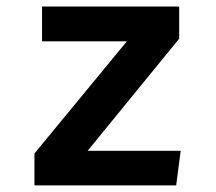

<svg xmlns="http://www.w3.org/2000/svg" viewBox="-20 -563 655 583"><path d="M246.2 -105.1H528.7L514.9 0H84.6V-96.9L365.1 -437.4H107.7V-543.1H524.1V-445.6Z"/></svg>

Font: Fira Code SemiBold
Style: Regular
Weight: 600
Designer: Carrois Corporate, Edenspiekermann AG, Nikita Prokopov
Foundry: Carrois Corporate, Edenspiekermann AG, Nikita Prokopov
Version: Version 6.002